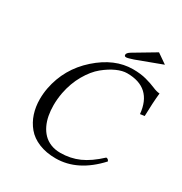

<svg xmlns="http://www.w3.org/2000/svg" viewBox="-189 -956 1048 1106"><g transform="rotate(30 335.0 -403.5)"><path d="M338 10Q275 10 226 -10Q177 -30 147.5 -65.5Q118 -101 103.5 -145.5Q89 -190 89 -241Q89 -278 96 -315Q124 -460 235.5 -559Q347 -658 469 -658Q520 -658 558.5 -647.5Q597 -637 623.5 -625.5Q650 -614 670 -613Q663 -547 661 -458L632 -454Q616 -621 451 -621Q420 -621 382 -604Q344 -587 304 -554.5Q264 -522 230.5 -464Q197 -406 183 -334Q175 -291 175 -250Q175 -214 181 -182Q187 -150 200 -122.5Q213 -95 233 -74.5Q253 -54 281.5 -42.5Q310 -31 345 -31Q412 -31 469.5 -56.5Q527 -82 589 -140Q603 -140 608 -125Q484 10 338 10ZM399 -697Q387 -697 387 -708Q387 -720 408 -733L549 -817L614 -772L445 -709Q409 -697 399 -697Z"/></g></svg>

Font: Linux Libertine O
Style: Italic
Weight: 400
Italic angle: -12°
Designer: Philipp H. Poll
Foundry: Philipp H. Poll
Version: Version 5.1.6